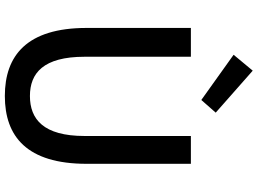

<svg xmlns="http://www.w3.org/2000/svg" viewBox="-152 -872 1038 773"><g transform="rotate(90 366.5 -486.0)"><path d="M367 13C530 13 640 -76 640 -316V-736H528V-308C528 -142 460 -88 367 -88C275 -88 209 -142 209 -308V-736H93V-316C93 -76 204 13 367 13ZM383 -778 434 -836 265 -985 201 -908Z"/></g></svg>

Font: Source Han Sans KR Medium
Style: Regular
Weight: 500
Designer: Ryoko NISHIZUKA (kana & ideographs); Paul D. Hunt (Latin, Greek & Cyrillic); Wenlong ZHANG (bopomofo); Sandoll Communica
Foundry: Adobe Systems Incorporated
Version: Version 1.001;PS 1.001;hotconv 1.0.78;makeotf.lib2.5.61930